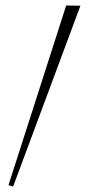

<svg xmlns="http://www.w3.org/2000/svg" viewBox="-20 -695 325 702"><path d="M222 -675 11 -18 28 -13 274 -674Z"/></svg>

Font: Bigelow Rules
Style: Regular
Weight: 400
Designer: Astigmatic (AOETI)
Foundry: Astigmatic (AOETI)
Version: Version 1.000